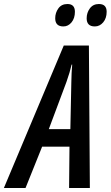

<svg xmlns="http://www.w3.org/2000/svg" viewBox="-83 -946 557 966"><path d="M-63.5 0 237.8 -716.8H364.3L369.1 0H264.6L266.6 -208H128.9L45.4 0ZM162.6 -296.4H271L275.9 -532.7Q276.4 -556.6 277.3 -578.6Q278.3 -600.6 280.3 -621.1H277.3Q272.9 -601.6 266.6 -580.3Q260.3 -559.1 251.5 -534.2ZM394 -813Q353 -813 353 -854Q353 -881.8 369.1 -903.8Q385.3 -925.8 414.6 -925.8Q453.6 -925.8 453.6 -886.7Q453.6 -854.5 436.3 -833.7Q418.9 -813 394 -813ZM235.8 -813Q194.8 -813 194.8 -854Q194.8 -881.8 210.7 -903.8Q226.6 -925.8 256.3 -925.8Q293.9 -925.8 293.9 -886.7Q293.9 -854.5 277.1 -833.7Q260.3 -813 235.8 -813Z"/></svg>

Font: Open Sans Condensed SemiBold
Style: Italic
Weight: 600
Width: 3
Italic angle: -12°
Designer: Monotype Design Team
Foundry: Monotype Imaging Inc.
Version: Version 3.000; ttfautohint (v1.8.4)